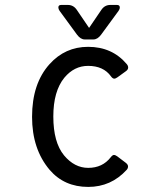

<svg xmlns="http://www.w3.org/2000/svg" viewBox="-20 -733 626 763"><path d="M249.5 -713.4Q272 -713.4 285.2 -693.8L334 -622.1L382.8 -693.8Q396 -713.4 418.5 -713.4H444.3Q456.1 -713.4 456.1 -703.6Q456.1 -696.8 451.2 -689.9L381.8 -595.2Q367.7 -576.2 351.1 -576.2H316.9Q300.3 -576.2 286.1 -595.2L216.8 -689.9Q211.9 -696.8 211.9 -703.6Q211.9 -713.4 223.6 -713.4ZM330.6 9.8Q235.4 9.8 177.2 -58.1Q107.4 -140.6 107.4 -268.6Q107.4 -400.9 176.8 -478Q238.8 -546.9 330.1 -546.9Q425.8 -546.9 483.9 -478Q489.3 -471.7 489.3 -464.4Q489.3 -456.5 480.5 -450.2L446.8 -425.8Q439.5 -420.4 433.6 -420.4Q427.2 -420.9 420.9 -429.7Q391.1 -471.2 330.1 -471.2Q274.9 -471.2 235.8 -424.3Q191.9 -370.6 191.9 -270Q191.9 -167.5 234.4 -115.7Q275.9 -65.9 330.6 -65.9Q387.2 -65.9 419.9 -107.9Q427.2 -117.2 432.6 -117.2Q438.5 -117.2 445.8 -111.8L480 -85.9Q488.8 -79.1 488.8 -71.5Q488.8 -64 483.4 -58.1Q421.4 9.8 330.6 9.8Z"/></svg>

Font: Simply Mono
Style: Book
Weight: 400
Designer: Wojciech Kalinowski "wmk69" (wmk69@o2.pl)
Foundry: Wojciech Kalinowski "wmk69" (wmk69@o2.pl)
Version: Version 1.0.0